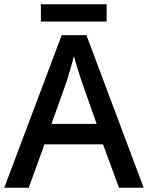

<svg xmlns="http://www.w3.org/2000/svg" viewBox="-20 -882 696 902"><path d="M481 -862H172V-781H481ZM539 0H655L386 -717H270L0 0H115L189 -204H464ZM364 -499 434 -300H222L293 -499C300 -522 317 -577 327 -618C335 -588 356 -521 364 -499Z"/></svg>

Font: Noto Sans Lisu Medium
Style: Regular
Weight: 500
Designer: Monotype Design Team. David Williams.
Foundry: Monotype Imaging Inc.
Version: Version 2.102